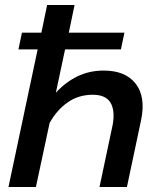

<svg xmlns="http://www.w3.org/2000/svg" viewBox="-20 -750 653 770"><path d="M14 0 131 -552H54L68 -619H146L169 -730H279L256 -619H479L465 -552H241L204 -378Q242 -420 290 -443.5Q338 -467 396 -467Q483 -467 524 -414.5Q565 -362 546 -269L489 0H379L432 -250Q442 -307 423 -338.5Q404 -370 352 -370Q295 -370 251.5 -339.5Q208 -309 179 -257L124 0Z"/></svg>

Font: Raleway SemiBold
Style: Italic
Weight: 600
Italic angle: -12°
Designer: Matt McInerney, Pablo Impallari, Rodrigo Fuenzalida
Foundry: Matt McInerney, Pablo Impallari, Rodrigo Fuenzalida
Version: Version 4.026